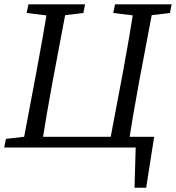

<svg xmlns="http://www.w3.org/2000/svg" viewBox="-34 -690 823 898"><path d="M-14.3 0H130.4L139.5 -55.4H121.2L-6.3 -40.4L-14.3 0ZM69.5 0H159.2C175.2 -103 193.3 -207 212.3 -310L280.2 -669.7H191.4C175.4 -566.7 156.4 -462.7 137.4 -359.7L69.5 0ZM90.8 -629.3 212.3 -614.3H231.6L355.8 -629.3L363.9 -669.7H98.9L90.8 -629.3ZM595.2 188H649.7L687 -50.2H117.9L109.8 0H622.4L601.3 -24.9L595.2 188ZM474.3 0H564.1C580.1 -103 598.1 -207 617.1 -310L685.1 -669.7H595.3C579.3 -566.7 561.3 -462.7 542.3 -359.7L474.3 0ZM495.8 -629.3 617.2 -614.3H636.4L760.8 -629.3L768.9 -669.7H503.9L495.8 -629.3Z"/></svg>

Font: Source Serif Variable
Style: Italic
Weight: 389
Italic angle: -12°
Designer: Frank Grießhammer
Foundry: Adobe Systems Incorporated
Version: Version 3.001;hotconv 1.0.111;makeotfexe 2.5.65597